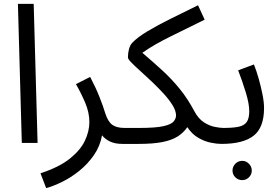

<svg xmlns="http://www.w3.org/2000/svg" viewBox="-20 -734 1426 986"><path d="M92 0 72 -714H153L173 0Z M217 232 188 156Q285 124 339.5 80Q394 36 416.5 -12.5Q439 -61 439 -107Q439 -156 417.5 -206.5Q396 -257 370 -302L443 -339Q471 -286 490.5 -237Q510 -188 521 -151Q535 -108 557.5 -92.5Q580 -77 619 -77Q640 -77 649.5 -65.5Q659 -54 659 -38Q659 -22 645 -8.5Q631 5 609 5Q571 5 545.5 -7Q520 -19 504 -39Q494 17 462 63Q430 109 387 143.5Q344 178 299 200Q254 222 217 232Z M609 5 619 -77H696Q779 -77 819 -86Q859 -95 871.5 -110Q884 -125 884 -141Q884 -165 866 -194Q848 -223 820 -253.5Q792 -284 760.5 -314Q729 -344 701 -369Q673 -394 655 -412.5Q637 -431 637 -439Q637 -462 642.5 -482Q648 -502 658 -513Q685 -542 737.5 -573.5Q790 -605 858 -638.5Q926 -672 997 -707L1031 -633Q943 -589 858.5 -548Q774 -507 711 -463Q766 -416 814 -372Q862 -328 903 -277.5Q944 -227 978 -163Q999 -124 1027 -106Q1055 -88 1082.5 -82.5Q1110 -77 1127 -77Q1148 -77 1157.5 -65.5Q1167 -54 1167 -38Q1167 -22 1153 -8.5Q1139 5 1117 5Q1093 5 1061.5 -1.5Q1030 -8 998 -26.5Q966 -45 942 -81Q922 -52 892 -33Q862 -14 814 -4.5Q766 5 692 5Z M1224 191Q1203 191 1188.5 176.5Q1174 162 1174 142Q1174 122 1188.5 107Q1203 92 1224 92Q1244 92 1258.5 107Q1273 122 1273 142Q1273 162 1258.5 176.5Q1244 191 1224 191Z M1117 5 1127 -77Q1176 -77 1205 -83Q1234 -89 1247 -107.5Q1260 -126 1260 -163Q1260 -201 1242.5 -258.5Q1225 -316 1203 -373L1284 -403Q1297 -371 1308.5 -330Q1320 -289 1328 -249Q1336 -209 1336 -179Q1336 -79 1282.5 -37Q1229 5 1117 5Z"/></svg>

Font: Noto Sans Living
Style: Regular
Weight: 400
Designer: Monotype Design Team
Foundry: Monotype Imaging Inc.
Version: Version 2.013; ttfautohint (v1.8.4.7-5d5b)